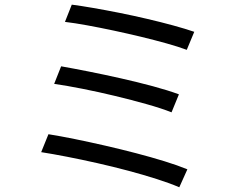

<svg xmlns="http://www.w3.org/2000/svg" viewBox="-20 -777 1040 822"><path d="M287.3 -757.1Q326 -752.1 379.2 -742.9Q432.3 -733.7 491.7 -721.9Q551 -710 610.4 -696.1Q669.8 -682.2 721.8 -668Q773.7 -653.8 811.7 -640.8L779.6 -563.6Q743.2 -577.2 692.3 -591.4Q641.4 -605.6 583.5 -619.6Q525.6 -633.5 466.5 -646.1Q407.3 -658.7 353.6 -668.5Q299.9 -678.3 258.1 -683.3ZM241.7 -493.1Q293 -484.1 359.9 -470.8Q426.9 -457.5 498.3 -441.4Q569.7 -425.3 634.7 -407.8Q699.6 -390.3 746 -373.1L714.4 -296.1Q670.8 -313.4 607.3 -331.2Q543.7 -349.1 472.8 -366.2Q401.9 -383.3 333.5 -396.8Q265.2 -410.3 211.9 -418ZM187.4 -202.4Q237.6 -194.4 300.1 -181.7Q362.6 -169 429.8 -153.6Q496.9 -138.2 562.1 -121.2Q627.3 -104.2 684.3 -86.6Q741.2 -69 782.2 -52.1L747.6 24.8Q707.8 7.6 651.1 -10.5Q594.5 -28.6 528.9 -46.1Q463.2 -63.6 395.8 -78.8Q328.4 -94 266.6 -106Q204.9 -118 156.3 -125.6Z"/></svg>

Font: Noto Sans TC Thin
Style: Regular
Weight: 100
Designer: Ryoko NISHIZUKA 西塚涼子 (kana, bopomofo & ideographs); Paul D. Hunt (Latin, Greek & Cyrillic); Sandoll Communications 산돌커뮤니
Foundry: Adobe
Version: Version 2.004-H2;hotconv 1.0.118;makeotfexe 2.5.65603